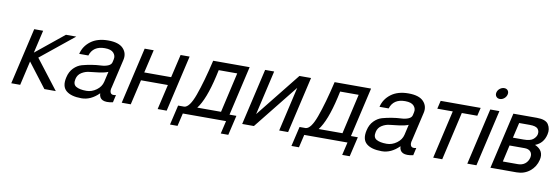

<svg xmlns="http://www.w3.org/2000/svg" viewBox="-60 -1189 5101 1758"><g transform="rotate(10 2490.5 -310.0)"><path d="M264 -524 215 -312 476 -524H572L263 -274L474 0H368L195 -226L143 0H60L181 -524Z M1023 -60 1007 10Q881 37 878 -51Q803 24 716 24Q619 24 573 -15.5Q527 -55 547 -141Q559 -195 592.5 -229Q626 -263 667 -274.5Q708 -286 754.5 -293.5Q801 -301 839.5 -302.5Q878 -304 906.5 -316Q935 -328 940 -351L946 -378Q954 -412 930.5 -438.5Q907 -465 849 -465Q740 -465 711 -373H626Q643 -446 705 -493Q767 -540 867 -540Q966 -540 1007.5 -495.5Q1049 -451 1034 -388L973 -125Q962 -91 973 -70.5Q984 -50 1023 -60ZM896 -161 918 -257Q887 -244 835.5 -237Q784 -230 746.5 -226.5Q709 -223 675 -202Q641 -181 632 -141Q620 -90 652.5 -70.5Q685 -51 749 -51Q798 -51 841.5 -82.5Q885 -114 896 -161Z M1208 -524H1292L1242 -309H1492L1542 -524H1626L1505 0H1421L1475 -233H1225L1171 0H1087Z M1776 -76H1997L2082 -448H1910L1897 -389Q1846 -166 1776 -76ZM1657 -64Q1706 -68 1751 -192Q1798 -322 1845 -524H2184L2078 -64H2142L2099 120H2029L2057 0H1655L1627 120H1557L1600 -64Z M2328 -524H2412L2317 -111L2647 -524H2755L2634 0H2551L2646 -413L2316 0H2207Z M2905 -76H3126L3211 -448H3039L3026 -389Q2975 -166 2905 -76ZM2786 -64Q2835 -68 2880 -192Q2927 -322 2974 -524H3313L3207 -64H3271L3228 120H3158L3186 0H2784L2756 120H2686L2729 -64Z M3815 -60 3799 10Q3673 37 3670 -51Q3595 24 3508 24Q3411 24 3365 -15.5Q3319 -55 3339 -141Q3351 -195 3384.5 -229Q3418 -263 3459 -274.5Q3500 -286 3546.5 -293.5Q3593 -301 3631.5 -302.5Q3670 -304 3698.5 -316Q3727 -328 3732 -351L3738 -378Q3746 -412 3722.5 -438.5Q3699 -465 3641 -465Q3532 -465 3503 -373H3418Q3435 -446 3497 -493Q3559 -540 3659 -540Q3758 -540 3799.5 -495.5Q3841 -451 3826 -388L3765 -125Q3754 -91 3765 -70.5Q3776 -50 3815 -60ZM3688 -161 3710 -257Q3679 -244 3627.5 -237Q3576 -230 3538.5 -226.5Q3501 -223 3467 -202Q3433 -181 3424 -141Q3412 -90 3444.5 -70.5Q3477 -51 3541 -51Q3590 -51 3633.5 -82.5Q3677 -114 3688 -161Z M3960 -524H4332L4314 -448H4170L4067 0H3983L4086 -448H3942Z M4300 0 4421 -525H4506L4385 0ZM4456 -650.5Q4444 -666 4449 -688Q4454 -710 4473 -725Q4492 -740 4514 -740Q4536 -740 4547.5 -725Q4559 -710 4554 -688Q4549 -666 4530.5 -650.5Q4512 -635 4490 -635Q4468 -635 4456 -650.5Z M4855 -524Q4938 -524 4963 -484Q4989 -443 4977 -392Q4958 -306 4881 -277Q4969 -239 4948 -150Q4932 -83 4881 -42Q4829 0 4758 0H4515L4636 -524ZM4652 -231 4617 -76H4757Q4796 -76 4823 -97Q4850 -118 4859 -156Q4866 -189 4848 -210Q4830 -231 4792 -231ZM4889 -376Q4895 -405 4878 -427Q4860 -449 4801 -449H4703L4670 -307H4768Q4829 -307 4855 -327Q4883 -349 4889 -376Z"/></g></svg>

Font: Miedinger
Style: Italic
Weight: 400
Italic angle: -13°
Version: Version 001.000